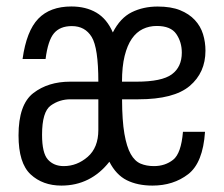

<svg xmlns="http://www.w3.org/2000/svg" viewBox="-20 -569 700 599"><path d="M455.8 10Q520.8 10 567 -25.5Q613.2 -61 619.6 -157.8H550.8Q545.2 -90.4 520.2 -70.6Q495.2 -50.8 460.2 -50.8Q436.8 -50.8 418.6 -58.5Q400.4 -66.2 387.8 -88.5Q375.2 -110.8 368.1 -151.8Q361 -192.8 360.8 -259.2H411.8Q522.6 -259.2 571.8 -300.8Q621 -342.4 621 -410.8Q621 -437.6 613.4 -462.4Q605.8 -487.2 587.9 -506.5Q570 -525.8 541.8 -537.2Q513.6 -548.6 471.8 -548.6Q427 -548.6 391.1 -530.9Q355.2 -513.2 332 -467.8Q313.6 -510.2 280.8 -529.5Q248 -548.8 202.6 -548.8Q136.2 -548.8 99.4 -510.6Q62.6 -472.4 50.4 -385H122.2Q129.6 -443 148.5 -465.3Q167.4 -487.6 204.2 -487.6Q245.4 -487.6 266.1 -453.6Q286.8 -419.6 286.8 -314.2H198.8Q130.2 -314.2 84 -278.6Q37.8 -243 37.8 -146.6Q37.8 -60 75.5 -25Q113.2 10 171.6 10Q217.2 10 254.8 -8.8Q292.4 -27.6 321.2 -64.4Q342.2 -23.4 375.7 -6.7Q409.2 10 455.8 10ZM199.8 -259.2H286.8V-163.6Q286.8 -108.4 253.5 -79.6Q220.2 -50.8 178.8 -50.8Q148 -50.8 129.6 -71Q111.2 -91.2 111.2 -148.6Q111.2 -220.2 138.3 -239.7Q165.4 -259.2 199.8 -259.2ZM469 -488Q512.8 -488 530 -462.9Q547.2 -437.8 547.2 -404.8Q547.2 -360 516 -337.1Q484.8 -314.2 406 -314.2H360.6Q360.6 -361.2 368.8 -394.4Q377 -427.6 391.3 -448.2Q405.6 -468.8 425.5 -478.4Q445.4 -488 469 -488Z"/></svg>

Font: Secuela Light
Style: Regular
Weight: 300
Designer: Fernando Haro
Foundry: deFharo
Version: Version 1.708